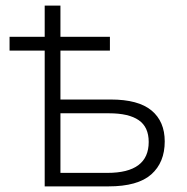

<svg xmlns="http://www.w3.org/2000/svg" viewBox="-20 -663 664 683"><path d="M195 -643V-532H371V-483H195V-309H374Q472 -309 519 -270Q566 -231 566 -160Q566 -85 518 -42.5Q470 0 366 0H139V-483H14V-532H139V-643ZM368 -260H195V-48H362Q509 -48 509 -158Q509 -211 473.5 -235.5Q438 -260 368 -260Z"/></svg>

Font: Noto Sans Light
Style: Regular
Weight: 300
Designer: Monotype Design Team
Foundry: Monotype Imaging Inc.
Version: Version 2.007